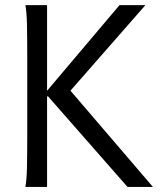

<svg xmlns="http://www.w3.org/2000/svg" viewBox="-20 -733 660 753"><path d="M550.3 -712.9 256.3 -377.4 579.6 0H480L168 -355.5L164.6 -354V0H79.6Q84.5 -26.4 85.7 -73.7Q86.9 -121.1 86.9 -212.4V-500.5Q86.9 -591.8 85.7 -639.2Q84.5 -686.5 79.6 -712.9H164.6V-377L448.7 -712.9Z"/></svg>

Font: Lesson One Light
Style: Regular
Weight: 300
Designer: But Ko, Victor Gaultney, Annie Olsen, Julie Remington, Don Collingsworth, Eric Hays, Becca Hirsbrunner
Version: Version 1.100